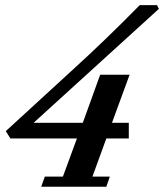

<svg xmlns="http://www.w3.org/2000/svg" viewBox="-20 -710 624 730"><path d="M136.7 0 150.4 -38.6H219.2L272.5 -183.6H19.5L2 -211.4L255.4 -443.8Q381.8 -558.6 511.2 -690.4H577.1L584 -676.3L107.9 -243.2H294.9L360.8 -425.8H472.7L405.8 -243.2H469.7V-183.6H384.3L331.5 -38.6H397.5L384.3 0Z"/></svg>

Font: Elstob 8pt
Style: Bold Italic
Weight: 700
Italic angle: -20°
Designer: Peter S. Baker
Version: Version 1.015